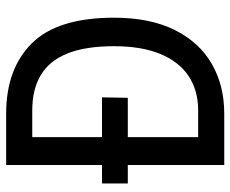

<svg xmlns="http://www.w3.org/2000/svg" viewBox="-84 -684 767 640"><g transform="rotate(-90 300.0 -363.5)"><path d="M163.5 0 141 -87H252.5Q319.5 -87 367.5 -119.2Q415.5 -151.5 441 -214Q466.5 -276.5 466.5 -367Q466.5 -462.5 442.2 -522.8Q418 -583 370.2 -611.5Q322.5 -640 252 -640H137L163.5 -727H241Q391.5 -727 476.5 -641Q561.5 -555 561.5 -368Q561.5 -247 520.5 -165Q479.5 -83 407.5 -41.5Q335.5 0 241.5 0ZM70.5 0V-727H163.5V0ZM9 -321.5V-407.5H296L294.5 -321.5Z"/></g></svg>

Font: Spline Sans Mono
Style: Regular
Weight: 400
Monospace: yes
Designer: Eben Sorkin, Mirko Velimirovic
Foundry: Sorkin Type
Version: Version 1.004